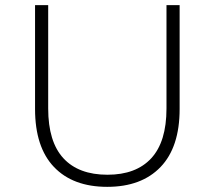

<svg xmlns="http://www.w3.org/2000/svg" viewBox="-20 -720 833 745"><path d="M396 5Q263 5 189.5 -72Q116 -149 116 -297V-700H167V-299Q167 -170 226 -106Q285 -42 397 -42Q508 -42 567 -106Q626 -170 626 -299V-700H677V-297Q677 -149 603 -72Q529 5 396 5Z"/></svg>

Font: Hilab Light
Style: Regular
Weight: 300
Designer: Cristianderson Lima
Foundry: Cristianderson
Version: Version 1.0